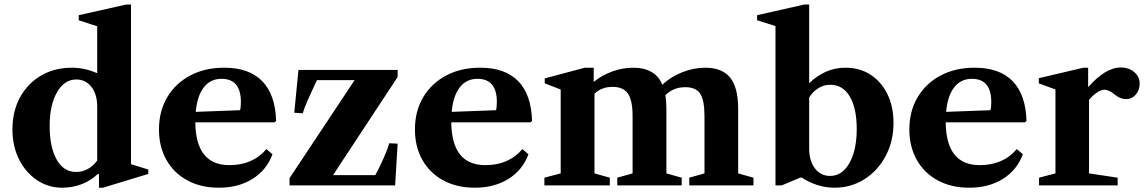

<svg xmlns="http://www.w3.org/2000/svg" viewBox="-20 -842 5201 872"><path d="M262 10.5Q199 10.5 147.8 -24Q96.5 -58.5 66.5 -118.2Q36.5 -178 36.5 -253.5Q36.5 -336.5 71 -399.8Q105.5 -463 166.5 -498.8Q227.5 -534.5 307 -534.5Q364.5 -534.5 421.5 -509.5V-722.5L337.5 -750V-773L553.5 -821.5H575V-96.5L653.5 -72V-52L447.5 10.5H429.5V-50.5L424.5 -52.5Q394 -22.5 352.2 -6Q310.5 10.5 262 10.5ZM325.5 -61Q355 -61 379.5 -75Q404 -89 421.5 -113V-358Q421.5 -413 395.5 -447Q369.5 -481 326.5 -481Q272 -481 238.8 -422.8Q205.5 -364.5 205.5 -270Q205.5 -174 237.2 -117.5Q269 -61 325.5 -61Z M974 10.5Q892 10.5 830.8 -22.8Q769.5 -56 735.8 -115.8Q702 -175.5 702 -254Q702 -337.5 739.5 -400.5Q777 -463.5 843.8 -499Q910.5 -534.5 998.5 -534.5Q1112 -534.5 1171.2 -473.2Q1230.5 -412 1234 -293L1226.5 -286.5H867Q869 -92 1021.5 -92Q1128.5 -92 1190 -165L1217.5 -141.5Q1191 -69.5 1126.8 -29.5Q1062.5 10.5 974 10.5ZM986 -484Q935.5 -484 905.5 -445.2Q875.5 -406.5 869 -334L1070 -341.5Q1074 -352 1074 -379Q1074 -484 986 -484Z M1295 0V-33L1590.5 -478H1419.5Q1390.5 -416.5 1375.8 -382.8Q1361 -349 1355 -327.5L1316.5 -330L1335.5 -524.5H1786V-492.5L1492.5 -46.5H1684.5Q1706 -86.5 1723.2 -125.8Q1740.5 -165 1748 -191.5L1786 -189.5L1774.5 0Z M2136.5 10.5Q2054.5 10.5 1993.2 -22.8Q1932 -56 1898.2 -115.8Q1864.5 -175.5 1864.5 -254Q1864.5 -337.5 1902 -400.5Q1939.5 -463.5 2006.2 -499Q2073 -534.5 2161 -534.5Q2274.5 -534.5 2333.8 -473.2Q2393 -412 2396.5 -293L2389 -286.5H2029.5Q2031.5 -92 2184 -92Q2291 -92 2352.5 -165L2380 -141.5Q2353.5 -69.5 2289.2 -29.5Q2225 10.5 2136.5 10.5ZM2148.5 -484Q2098 -484 2068 -445.2Q2038 -406.5 2031.5 -334L2232.5 -341.5Q2236.5 -352 2236.5 -379Q2236.5 -484 2148.5 -484Z M2452.5 0V-35L2526.5 -54.5V-435.5L2454 -463.5V-486L2636 -534.5H2676.5V-470Q2712 -499.5 2759.8 -517Q2807.5 -534.5 2855.5 -534.5Q2956 -534.5 2988.5 -457Q3024 -492 3076.8 -513.2Q3129.5 -534.5 3183 -534.5Q3259.5 -534.5 3296 -489.5Q3332.5 -444.5 3332.5 -348V-54.5L3402 -35V0H3110.5V-35L3179.5 -54.5V-314.5Q3179.5 -387 3160 -416.5Q3140.5 -446 3092.5 -446Q3038 -446 3002 -410Q3006.5 -382.5 3006.5 -348V-54.5L3076 -35V0H2783.5V-35L2853 -54.5V-314.5Q2853 -386 2832 -416.8Q2811 -447.5 2762 -447.5Q2712.5 -447.5 2680 -416.5V-54.5L2749.5 -35V0Z M3770 10.5Q3730 10.5 3691.8 -1.8Q3653.5 -14 3621.5 -35.5H3615L3530.5 0H3502V-723.5L3418.5 -750V-773L3633 -821.5H3655V-464Q3688.5 -497 3730 -515.8Q3771.5 -534.5 3819.5 -534.5Q3884.5 -534.5 3933.5 -502.8Q3982.5 -471 4010.2 -414.8Q4038 -358.5 4038 -284Q4038 -200.5 4002.5 -133.8Q3967 -67 3906.2 -28.2Q3845.5 10.5 3770 10.5ZM3750 -43Q3805 -43 3838 -102Q3871 -161 3871 -256Q3871 -350 3839.5 -403.5Q3808 -457 3751 -457Q3721.5 -457 3697 -441.8Q3672.5 -426.5 3655 -399.5V-168Q3655 -111.5 3681.2 -77.2Q3707.5 -43 3750 -43Z M4382 10.5Q4300 10.5 4238.8 -22.8Q4177.5 -56 4143.8 -115.8Q4110 -175.5 4110 -254Q4110 -337.5 4147.5 -400.5Q4185 -463.5 4251.8 -499Q4318.5 -534.5 4406.5 -534.5Q4520 -534.5 4579.2 -473.2Q4638.5 -412 4642 -293L4634.5 -286.5H4275Q4277 -92 4429.5 -92Q4536.5 -92 4598 -165L4625.5 -141.5Q4599 -69.5 4534.8 -29.5Q4470.5 10.5 4382 10.5ZM4394 -484Q4343.5 -484 4313.5 -445.2Q4283.5 -406.5 4277 -334L4478 -341.5Q4482 -352 4482 -379Q4482 -484 4394 -484Z M4699 0V-35L4773.5 -54.5V-435.5L4698 -463.5V-487L4900.5 -534.5H4922V-446Q4960 -489.5 4997.2 -512.5Q5034.5 -535.5 5070 -535.5Q5107 -535.5 5131.5 -514.5Q5156 -493.5 5156 -462.5Q5156 -432.5 5138.2 -412.2Q5120.5 -392 5094.5 -392Q5068.5 -392 5045.5 -410.5Q5017 -434.5 4996 -434.5Q4981 -434.5 4961.2 -421Q4941.5 -407.5 4926 -388V-54.5L5056 -35V0Z"/></svg>

Font: Libre Caslon Text
Style: Bold
Weight: 700
Designer: Pablo Impallari, Rodrigo Fuenzalida, Katja Schimmel
Foundry: Pablo Impallari, Rodrigo Fuenzalida
Version: Version 2.000